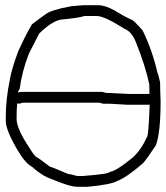

<svg xmlns="http://www.w3.org/2000/svg" viewBox="-20 -719 630 729"><path d="M547.4 -361.8Q546.9 -379.9 546.9 -398.4Q532.2 -468.8 496.1 -558.6Q480 -599.1 453.1 -609.4Q376.5 -658.2 347.7 -658.2H300.8Q279.3 -650.9 210.9 -644.5Q175.8 -637.7 128.9 -591.8L89.8 -515.6Q63 -446.8 54.7 -380.9Q53.2 -380.9 48.8 -371.1V-367.7Q55.2 -370.1 63.5 -370.1H368.2Q370.1 -370.1 383.8 -366.2H391.6Q461.4 -362.3 469.7 -362.3H545.9Q546.9 -362.3 547.4 -361.8ZM45.4 -326.7Q43 -305.2 43 -273.4V-267.6Q43 -230 93.8 -154.3Q105 -135.3 117.2 -123Q121.6 -123 169.9 -85.9Q174.8 -85.9 238.3 -58.6Q244.6 -58.6 273.4 -50.8H294.9Q396.5 -58.6 396.5 -66.4Q419.9 -68.4 484.4 -121.1Q516.6 -150.9 537.1 -197.3Q543.9 -197.3 548.3 -321.8Q547.4 -321.3 545.9 -321.3H463.9Q400.9 -325.2 395.5 -325.2H372.1Q358.4 -329.1 356.4 -329.1H67.4Q53.7 -325.2 51.8 -325.2Q48.3 -325.7 45.4 -326.7ZM298.8 -699.2H353.5Q378.9 -699.2 414.1 -679.7Q450.7 -657.2 478.5 -644.5Q485.8 -644.5 521.5 -603.5Q558.6 -527.8 578.1 -441.4Q580.1 -441.4 587.9 -406.2Q587.9 -379.4 589.8 -335.9Q589.8 -217.3 572.3 -168Q538.6 -116.7 523.4 -99.6Q459 -43.9 423.8 -31.2Q400.9 -18.1 312.5 -9.8H273.4Q245.1 -9.8 175.8 -39.1Q138.2 -51.8 101.6 -85.9Q77.1 -97.7 46.9 -148.4Q2 -225.1 2 -259.8V-279.3Q2 -341.3 17.6 -418Q23.4 -454.1 48.8 -523.4Q82 -595.7 101.6 -627Q150.9 -664.1 152.3 -664.1Q170.9 -680.7 250 -695.3Q291.5 -699.2 298.8 -699.2Z"/></svg>

Font: CEF Fonts CJK
Style: Regular
Weight: 400
Designer: PartyBoss (派对大魔王)
Version: Release 2.25